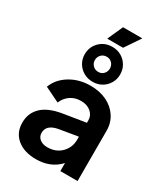

<svg xmlns="http://www.w3.org/2000/svg" viewBox="-235 -1079 1049 1198"><g transform="rotate(30 290.0 -480.5)"><path d="M226 12Q332 12 396 -58V0H520V-362Q520 -419 491 -463Q462 -507 411.5 -531.5Q361 -556 294 -556Q212 -556 148 -517Q84 -478 60 -414L167 -362Q182 -399 214 -421.5Q246 -444 289 -444Q334 -444 361.5 -420.5Q389 -397 389 -362V-344L227 -318Q131 -302 85 -257Q39 -212 39 -144Q39 -72 90 -30Q141 12 226 12ZM175 -149Q175 -206 252 -221L389 -244V-222Q389 -166 350.5 -127Q312 -88 250 -88Q217 -88 196 -104.5Q175 -121 175 -149ZM236 -862H350L425 -973H286ZM291 -583Q327 -583 355.5 -599.5Q384 -616 401 -644.5Q418 -673 418 -708Q418 -744 401 -772.5Q384 -801 355.5 -817.5Q327 -834 291 -834Q236 -834 199.5 -797.5Q163 -761 163 -708Q163 -673 180 -644.5Q197 -616 226 -599.5Q255 -583 291 -583ZM291 -654Q267 -654 251.5 -670Q236 -686 236 -708Q236 -731 251.5 -747Q267 -763 291 -763Q314 -763 329 -747Q344 -731 344 -708Q344 -686 329 -670Q314 -654 291 -654Z"/></g></svg>

Font: Plus Jakarta Sans
Style: Bold
Weight: 700
Designer: Gumpita Rahayu
Foundry: Tokotype
Version: Version 2.004; ttfautohint (v1.8.3)